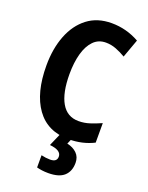

<svg xmlns="http://www.w3.org/2000/svg" viewBox="-175 -811 878 1138"><g transform="rotate(20 264.5 -242.0)"><path d="M334 -604Q287 -604 256 -572Q225 -540 209.5 -484Q194 -428 194 -355Q194 -237 230.5 -174Q267 -111 339 -111Q375 -111 409 -122Q443 -133 479 -149V-26Q408 10 321 10Q187 10 117.5 -87Q48 -184 48 -356Q48 -463 80.5 -546Q113 -629 175 -676.5Q237 -724 327 -724Q420 -724 502 -678L460 -562Q430 -580 398.5 -592Q367 -604 334 -604ZM408 128Q408 181 376 210.5Q344 240 276 240Q254 240 236 237.5Q218 235 203 231V154Q232 161 259 161Q302 161 302 127Q302 87 229 80L264 0H339L323 37Q361 45 384.5 68Q408 91 408 128Z"/></g></svg>

Font: Noto Sans Thai Cond
Style: Bold
Weight: 700
Width: 3
Designer: Monotype Design Team
Foundry: Monotype Imaging Inc.
Version: Version 2.002; ttfautohint (v1.8.4.7-5d5b)